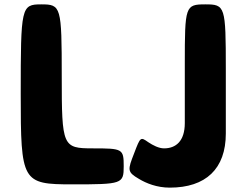

<svg xmlns="http://www.w3.org/2000/svg" viewBox="-20 -845 1129 880"><path d="M921 -825C829 -825 827 -817 827 -553V-281C827 -198 786 -165 732 -165C708 -165 681 -179 660 -193C624 -218 624 -219 595 -143C565 -66 562 -57 617 -25C650 -5 699 15 758 15C923 15 1015 -71 1015 -233V-529C1015 -817 1012 -825 921 -825ZM169 -825C77 -825 75 -813 75 -413C75 -12 81 0 311 0C540 0 547 -2 547 -83C547 -163 542 -165 405 -165C267 -165 263 -174 263 -495C263 -816 260 -825 169 -825Z"/></svg>

Font: Hussar Print
Style: Bold
Weight: 700
Foundry: Cannot Into Space Fonts
Version: Version 2.00